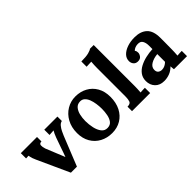

<svg xmlns="http://www.w3.org/2000/svg" viewBox="-19 -1351 1962 1962"><g transform="rotate(-45 962.0 -369.5)"><path d="M227 3 69 -344Q58 -369 53.5 -382Q49 -395 47.5 -404.5Q46 -414 43 -426L6 -424V-500H240V-436Q209 -435 207.5 -411.5Q206 -388 216 -358L268 -230Q276 -211 284 -191Q292 -171 300 -151H301Q309 -172 316.5 -193Q324 -214 331 -235L374 -357Q383 -382 390.5 -397Q398 -412 407 -428L345 -424V-500H535V-436Q512 -432 494 -410.5Q476 -389 463 -362.5Q450 -336 442 -316L314 3Z M812 16Q740 16 682 -15Q624 -46 590.5 -103.5Q557 -161 557 -239Q557 -322 591.5 -384.5Q626 -447 683.5 -481.5Q741 -516 809 -516Q881 -516 938 -485Q995 -454 1028 -396.5Q1061 -339 1061 -259Q1061 -175 1029 -113Q997 -51 941 -17.5Q885 16 812 16ZM816 -55Q856 -56 876.5 -83Q897 -110 905 -151Q913 -192 913 -234Q913 -271 907.5 -309Q902 -347 890 -378Q878 -409 857.5 -428Q837 -447 807 -446Q768 -445 745.5 -418Q723 -391 713.5 -350.5Q704 -310 704 -266Q704 -215 715 -166Q726 -117 750.5 -85.5Q775 -54 816 -55Z M1113 -65Q1155 -65 1163.5 -89.5Q1172 -114 1172 -154V-565Q1172 -583 1173 -606.5Q1174 -630 1176 -652Q1160 -651 1138.5 -650.5Q1117 -650 1106 -649V-725Q1176 -725 1213 -735Q1250 -745 1260 -755H1314V-161Q1314 -147 1313 -121.5Q1312 -96 1310 -73Q1327 -75 1346 -75.5Q1365 -76 1375 -76V0H1113Z M1719 0Q1717 -14 1716.5 -23.5Q1716 -33 1715 -46Q1681 -12 1643 2Q1605 16 1566 16Q1502 16 1466 -22Q1430 -60 1430 -117Q1430 -165 1454.5 -199Q1479 -233 1519.5 -254.5Q1560 -276 1609.5 -287.5Q1659 -299 1709 -301V-353Q1709 -392 1693.5 -419Q1678 -446 1637 -444Q1595 -442 1569 -416Q1577 -407 1579 -396.5Q1581 -386 1581 -378Q1581 -358 1565 -336.5Q1549 -315 1514 -316Q1484 -317 1468 -337Q1452 -357 1452 -384Q1452 -424 1480.5 -453.5Q1509 -483 1557 -499.5Q1605 -516 1663 -516Q1751 -516 1799.5 -470.5Q1848 -425 1848 -325Q1848 -291 1848 -267Q1848 -243 1847.5 -219Q1847 -195 1847 -161Q1847 -147 1846 -121.5Q1845 -96 1843 -73Q1860 -75 1879 -75.5Q1898 -76 1908 -76V0ZM1708 -230Q1652 -225 1611.5 -201Q1571 -177 1572 -134Q1573 -106 1590 -94Q1607 -82 1629 -82Q1652 -82 1672 -92Q1692 -102 1708 -118Z"/></g></svg>

Font: Lora
Style: Bold
Weight: 700
Designer: Olga Karpushina, Alexei Vanyashin (Cyrillic)
Foundry: Cyreal
Version: Version 3.006; ttfautohint (v1.8.4.7-5d5b);gftools[0.9.30]